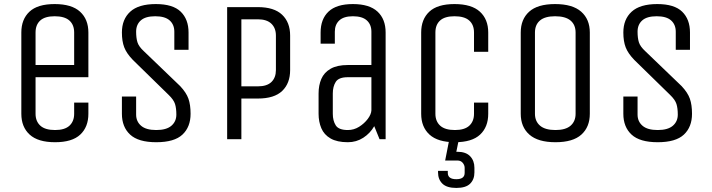

<svg xmlns="http://www.w3.org/2000/svg" viewBox="-20 -685 3506 945"><path d="M345 -180H415V-125Q415 -60 375 -22.5Q335 15 251 15Q167 15 126 -22.5Q85 -60 85 -125V-525Q85 -590 125 -627.5Q165 -665 249 -665Q333 -665 374 -627.5Q415 -590 415 -525V-305H155V-125Q155 -88 178.5 -66.5Q202 -45 251 -45Q299 -45 322 -66.5Q345 -88 345 -125ZM155 -365H345V-525Q345 -563 321.5 -584Q298 -605 249 -605Q201 -605 178 -584Q155 -563 155 -525Z M867 -261Q897 -229 907.5 -199Q918 -169 918 -125Q918 -60 878 -22.5Q838 15 749 15Q661 15 620.5 -22.5Q580 -60 580 -125V-210H650V-121Q650 -87 674.5 -66Q699 -45 749 -45Q799 -45 823.5 -66Q848 -87 848 -121Q848 -152 841.5 -173Q835 -194 810 -218L634 -390Q603 -422 591.5 -452Q580 -482 580 -525Q580 -590 621 -627.5Q662 -665 747 -665Q831 -665 869.5 -627.5Q908 -590 908 -525V-440H838V-529Q838 -564 815 -584.5Q792 -605 744 -605Q696 -605 673 -584.5Q650 -564 650 -529Q650 -498 656.5 -477Q663 -456 688 -433Z M1098 0V-650H1249Q1329 -650 1368.5 -612.5Q1408 -575 1408 -510V-340Q1408 -275 1369 -237.5Q1330 -200 1249 -200H1168V0ZM1338 -510Q1338 -547 1315.5 -568.5Q1293 -590 1249 -590H1168V-260H1249Q1294 -260 1316 -281.5Q1338 -303 1338 -340Z M1848 0 1822 -64Q1802 -29 1768 -7Q1734 15 1692 15Q1639 15 1607 -3.5Q1575 -22 1561.5 -54Q1548 -86 1548 -125V-225Q1548 -265 1561.5 -296.5Q1575 -328 1607 -346.5Q1639 -365 1692 -365H1808V-529Q1808 -564 1785.5 -584.5Q1763 -605 1717 -605Q1672 -605 1650 -584.5Q1628 -564 1628 -529V-470H1558V-525Q1558 -591 1597 -628Q1636 -665 1717 -665Q1798 -665 1838 -628Q1878 -591 1878 -525V0ZM1808 -305H1692Q1647 -305 1632.5 -282Q1618 -259 1618 -225V-125Q1618 -91 1632.5 -68Q1647 -45 1692 -45Q1722 -45 1747.5 -61Q1773 -77 1790 -99.5Q1807 -122 1808 -142Z M2313 -180H2383V-125Q2383 -60 2343 -22.5Q2303 15 2219 15Q2135 15 2094 -22.5Q2053 -60 2053 -125V-525Q2053 -590 2093 -627.5Q2133 -665 2217 -665Q2301 -665 2342 -627.5Q2383 -590 2383 -525V-430H2313V-525Q2313 -563 2289.5 -584Q2266 -605 2217 -605Q2169 -605 2146 -584Q2123 -563 2123 -525V-125Q2123 -88 2146.5 -66.5Q2170 -45 2219 -45Q2267 -45 2290 -66.5Q2313 -88 2313 -125ZM2239 -2 2226 62H2231Q2273 62 2294 84Q2315 106 2315 141V164Q2315 198 2294 219Q2273 240 2226 240Q2179 240 2157.5 219Q2136 198 2136 164V156H2184V166Q2184 197 2226 197Q2267 197 2267 166V141Q2267 128 2257.5 116.5Q2248 105 2231 105H2171L2192 -2Z M2883 -125Q2883 -60 2841.5 -22.5Q2800 15 2714 15Q2628 15 2585.5 -22.5Q2543 -60 2543 -125V-525Q2543 -590 2584.5 -627.5Q2626 -665 2712 -665Q2798 -665 2840.5 -627.5Q2883 -590 2883 -525ZM2813 -525Q2813 -563 2788 -584Q2763 -605 2712 -605Q2662 -605 2637.5 -584Q2613 -563 2613 -525V-125Q2613 -88 2638 -66.5Q2663 -45 2714 -45Q2764 -45 2788.5 -66.5Q2813 -88 2813 -125Z M3335 -261Q3365 -229 3375.5 -199Q3386 -169 3386 -125Q3386 -60 3346 -22.5Q3306 15 3217 15Q3129 15 3088.5 -22.5Q3048 -60 3048 -125V-210H3118V-121Q3118 -87 3142.5 -66Q3167 -45 3217 -45Q3267 -45 3291.5 -66Q3316 -87 3316 -121Q3316 -152 3309.5 -173Q3303 -194 3278 -218L3102 -390Q3071 -422 3059.5 -452Q3048 -482 3048 -525Q3048 -590 3089 -627.5Q3130 -665 3215 -665Q3299 -665 3337.5 -627.5Q3376 -590 3376 -525V-440H3306V-529Q3306 -564 3283 -584.5Q3260 -605 3212 -605Q3164 -605 3141 -584.5Q3118 -564 3118 -529Q3118 -498 3124.5 -477Q3131 -456 3156 -433Z"/></svg>

Font: Unica One
Style: Regular
Weight: 400
Designer: Eduardo Rodriguez Tunni
Foundry: Eduardo Rodriguez Tunni
Version: Version 2.000; ttfautohint (v1.8.4.7-5d5b);gftools[0.9.23]